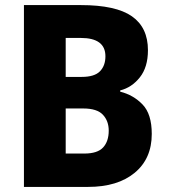

<svg xmlns="http://www.w3.org/2000/svg" viewBox="-20 -734 662 754"><path d="M298 -714Q435 -714 498 -670Q561 -626 561 -537Q561 -470 529 -430Q497 -390 452 -379V-374Q504 -361 540 -323.5Q576 -286 576 -208Q576 -111 509 -55.5Q442 0 326 0H74V-714ZM301 -432Q351 -432 372.5 -454Q394 -476 394 -513Q394 -585 297 -585H238V-432ZM238 -308V-131H311Q363 -131 385 -155Q407 -179 407 -221Q407 -259 384 -283.5Q361 -308 307 -308Z"/></svg>

Font: Noto Sans Hebrew SemiCondensed ExtraBold
Style: Regular
Weight: 800
Width: 4
Designer: Monotype Design Team
Foundry: Monotype Imaging Inc.
Version: Version 2.004; ttfautohint (v1.8.4.7-5d5b)